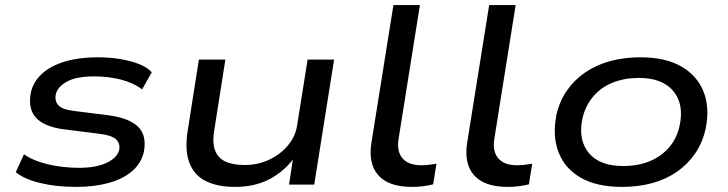

<svg xmlns="http://www.w3.org/2000/svg" viewBox="-20 -725 2857 754"><path d="M280 9Q200 9 137 -6.5Q74 -22 42 -49L74 -119Q100 -101 134.5 -89.5Q169 -78 209 -72Q249 -66 291 -66Q357 -66 398.5 -85.5Q440 -105 448 -136Q453 -162 435.5 -178Q418 -194 368 -200L232 -217Q154 -227 121.5 -262.5Q89 -298 101 -361Q111 -405 145.5 -436Q180 -467 235.5 -483.5Q291 -500 362 -500Q411 -500 452.5 -493Q494 -486 526 -473.5Q558 -461 576 -441L538 -374Q504 -400 454.5 -412.5Q405 -425 350 -425Q279 -425 242 -404Q205 -383 199 -354Q194 -327 210.5 -310.5Q227 -294 273 -289L408 -272Q488 -261 522.5 -227Q557 -193 545 -129Q535 -84 499 -53Q463 -22 406.5 -6.5Q350 9 280 9Z M903 9Q834 9 788 -14Q742 -37 723.5 -86.5Q705 -136 717 -211L761 -491H865L822 -217Q813 -167 824 -136Q835 -105 864.5 -91Q894 -77 940 -77Q994 -77 1038.5 -98.5Q1083 -120 1112 -155.5Q1141 -191 1147 -234L1188 -491H1292L1214 0H1115L1132 -111H1140Q1098 -53 1039.5 -22Q981 9 903 9Z M1598 9Q1506 9 1465.5 -37Q1425 -83 1439 -167L1525 -705H1629L1545 -178Q1540 -147 1548.5 -124Q1557 -101 1578.5 -88.5Q1600 -76 1635 -76Q1649 -76 1665.5 -78Q1682 -80 1694 -82L1681 -1Q1660 4 1640 6.5Q1620 9 1598 9Z M1974 9Q1882 9 1841.5 -37Q1801 -83 1815 -167L1901 -705H2005L1921 -178Q1916 -147 1924.5 -124Q1933 -101 1954.5 -88.5Q1976 -76 2011 -76Q2025 -76 2041.5 -78Q2058 -80 2070 -82L2057 -1Q2036 4 2016 6.5Q1996 9 1974 9Z M2422 9Q2324 9 2261 -27Q2198 -63 2173.5 -127Q2149 -191 2165 -273Q2177 -327 2206 -369Q2235 -411 2278 -440.5Q2321 -470 2376 -485Q2431 -500 2495 -500Q2593 -500 2655.5 -464Q2718 -428 2743 -365Q2768 -302 2751 -219Q2739 -165 2710 -122.5Q2681 -80 2638.5 -50.5Q2596 -21 2541.5 -6Q2487 9 2422 9ZM2427 -73Q2485 -73 2530.5 -91.5Q2576 -110 2607 -145.5Q2638 -181 2649 -232Q2667 -316 2624 -367.5Q2581 -419 2489 -419Q2432 -419 2386 -400.5Q2340 -382 2309.5 -346Q2279 -310 2267 -259Q2250 -175 2292.5 -124Q2335 -73 2427 -73Z"/></svg>

Font: Nunito Sans 10pt Expanded Medium
Style: Italic
Weight: 500
Width: 7
Italic angle: -9°
Designer: Vernon Adams
Foundry: Vernon Adams
Version: Version 3.101;gftools[0.9.27]